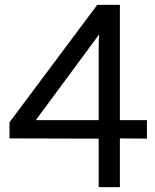

<svg xmlns="http://www.w3.org/2000/svg" viewBox="-20 -765 636 788"><path d="M583 -196V-272H472V-745H379L19 -263V-197L385 -196V3H472V-197ZM385 -573V-272H127L387 -624C386 -606 385 -588 385 -573Z"/></svg>

Font: Bithumb Trading Sans
Style: Regular
Weight: 400
Designer: HamHyungwon
Foundry: Bithumb
Version: Version 1.300;FEAKit 1.0